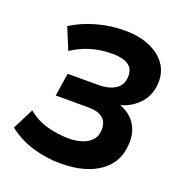

<svg xmlns="http://www.w3.org/2000/svg" viewBox="-131 -828 893 950"><g transform="rotate(20 315.5 -352.5)"><path d="M291 11Q216 11 144.5 -10Q73 -31 14 -77L70 -188Q116 -150 172.5 -134.5Q229 -119 287 -119Q322 -119 353.5 -128.5Q385 -138 405.5 -160Q426 -182 426 -218Q426 -297 325 -297H154L173 -418H335Q391 -418 425 -441Q459 -464 459 -510Q459 -551 430 -569Q401 -587 346 -587Q230 -587 137 -525L90 -639Q148 -676 220 -696Q292 -716 366 -716Q442 -716 497 -692.5Q552 -669 581 -629Q610 -589 610 -538Q610 -471 571.5 -425Q533 -379 470 -361Q521 -343 549 -303Q577 -263 577 -209Q577 -103 499.5 -46Q422 11 291 11Z"/></g></svg>

Font: Nunito Sans ExtraBold
Style: Italic
Weight: 800
Italic angle: -9°
Designer: Vernon Adams
Foundry: Vernon Adams
Version: Version 3.006; ttfautohint (v1.8.3)